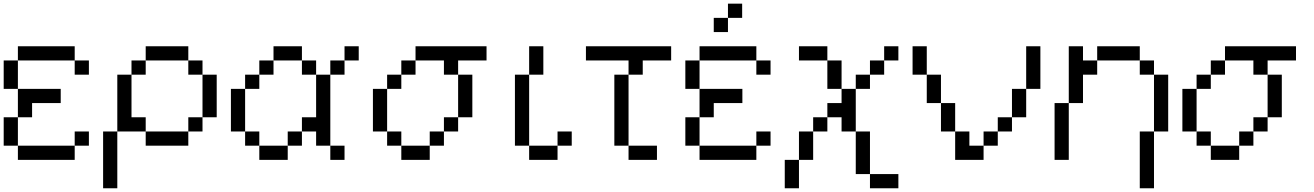

<svg xmlns="http://www.w3.org/2000/svg" viewBox="-20 -866 7117 1040"><path d="M76.9 -384.6H308.9V-307.7H153.8V-230.8H76.9ZM76.9 0V-76.9H384.6V0ZM0 -76.9V-230.8H76.9V-76.9ZM384.6 -153.8H461.5V-76.9H384.6ZM0 -384.6V-538.5H76.9V-384.6ZM384.6 -461.5V-538.5H461.5V-461.5ZM76.9 -538.5V-615.4H384.6V-538.5Z M538.5 153.8V-153.8H615.4V153.8ZM769.2 -153.8H1000V-76.9H769.2ZM1076.9 -230.8V-153.8H1000V-230.8ZM1153.8 -461.5V-230.8H1076.9V-461.5ZM692.3 -538.5H769.2V-461.5H692.3ZM769.2 -538.5V-615.4H1000V-538.5ZM1000 -538.5H1076.9V-461.5H1000ZM615.4 -153.8V-461.5H692.3V-230.8H769.2V-153.8Z M1846.2 -615.4H1923.1V-538.5H1846.2ZM1769.2 -76.9H1846.2V0H1769.2ZM1769.2 -538.5H1846.2V-461.5H1769.2ZM1384.6 0V-76.9H1538.5V0ZM1307.7 -76.9V-153.8H1384.6V-76.9ZM1538.5 -76.9V-153.8H1615.4V-76.9ZM1615.4 -153.8V-230.8H1692.3V-153.8ZM1230.8 -153.8V-384.6H1307.7V-153.8ZM1307.7 -384.6V-461.5H1384.6V-384.6ZM1692.3 -76.9V-461.5H1769.2V-76.9ZM1384.6 -461.5V-538.5H1461.5V-461.5ZM1615.4 -461.5V-538.5H1692.3V-461.5ZM1461.5 -538.5V-615.4H1615.4V-538.5Z M2153.8 -538.5H2230.8V-461.5H2153.8ZM2076.9 -461.5H2153.8V-384.6H2076.9ZM2000 -384.6H2076.9V-153.8H2000ZM2076.9 -153.8H2153.8V-76.9H2076.9ZM2153.8 -76.9H2307.7V0H2153.8ZM2307.7 -153.8H2384.6V-76.9H2307.7ZM2461.5 -461.5H2538.5V-230.8H2461.5ZM2384.6 -230.8H2461.5V-153.8H2384.6ZM2230.8 -615.4H2615.4V-538.5H2461.5V-461.5H2384.6V-538.5H2230.8Z M3000 -76.9V-153.8H3076.9V-76.9ZM2846.2 0V-76.9H3000V0ZM2769.2 -76.9V-461.5H2846.2V-76.9ZM2846.2 -461.5V-615.4H2923.1V-461.5Z M3384.6 -76.9H3538.5V0H3384.6ZM3307.7 -461.5H3384.6V-76.9H3307.7ZM3384.6 -538.5H3461.5V-461.5H3384.6ZM3153.8 -615.4H3615.4V-538.5H3153.8Z M3923.1 -769.2V-692.3H3846.2V-769.2ZM3923.1 -846.2H4000V-769.2H3923.1ZM3769.2 -384.6H4001.2V-307.7H3846.2V-230.8H3769.2ZM3769.2 0V-76.9H4076.9V0ZM3692.3 -76.9V-230.8H3769.2V-76.9ZM4076.9 -153.8H4153.8V-76.9H4076.9ZM3692.3 -384.6V-538.5H3769.2V-384.6ZM4076.9 -461.5V-538.5H4153.8V-461.5ZM3769.2 -538.5V-615.4H4076.9V-538.5Z M4461.5 -538.5H4538.5V-384.6H4461.5ZM4230.8 153.8V0H4307.7V153.8ZM4692.3 153.8V76.9H4846.2V153.8ZM4307.7 0V-153.8H4384.6V0ZM4384.6 -153.8V-230.8H4461.5V-153.8ZM4615.4 76.9V-153.8H4692.3V76.9ZM4615.4 -384.6V-461.5H4692.3V-384.6ZM4692.3 -461.5V-538.5H4769.2V-461.5ZM4307.7 -538.5V-615.4H4461.5V-538.5ZM4769.2 -538.5V-615.4H4846.2V-538.5ZM4461.5 -230.8V-307.7H4538.5V-384.6H4615.4V-153.8H4538.5V-230.8Z M5153.8 0V-153.8H5230.8V-76.9H5307.7V0ZM5307.7 -76.9V-153.8H5384.6V-76.9ZM5076.9 -153.8V-307.7H5153.8V-153.8ZM5384.6 -153.8V-230.8H5461.5V-153.8ZM5000 -307.7V-461.5H5076.9V-307.7ZM5461.5 -230.8V-384.6H5538.5V-230.8ZM4923.1 -461.5V-615.4H5000V-461.5ZM5538.5 -384.6V-615.4H5615.4V-384.6Z M6153.8 153.8V-153.8H6230.8V-461.5H6153.8V-538.5H5923.1V-615.4H6153.8V-538.5H6230.8V-461.5H6307.7V-153.8H6230.8V153.8ZM5692.3 0V-307.7H5769.2V-615.4H5846.2V-538.5H5923.1V-461.5H5846.2V-307.7H5769.2V0Z M6538.5 -538.5H6615.4V-461.5H6538.5ZM6461.5 -461.5H6538.5V-384.6H6461.5ZM6384.6 -384.6H6461.5V-153.8H6384.6ZM6461.5 -153.8H6538.5V-76.9H6461.5ZM6538.5 -76.9H6692.3V0H6538.5ZM6692.3 -153.8H6769.2V-76.9H6692.3ZM6846.2 -461.5H6923.1V-230.8H6846.2ZM6769.2 -230.8H6846.2V-153.8H6769.2ZM6615.4 -615.4H7000V-538.5H6846.2V-461.5H6769.2V-538.5H6615.4Z"/></svg>

Font: Mintsoda - Lime Green 13x16
Style: Regular
Weight: 400
Designer: Mintsoda-15
Version: Version 1.0